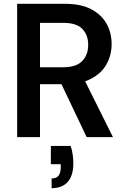

<svg xmlns="http://www.w3.org/2000/svg" viewBox="-20 -720 658 1008"><path d="M70 0V-700H321Q405 -700 459 -671.5Q513 -643 539.5 -595.5Q566 -548 566 -488Q566 -432 540 -384Q514 -336 459 -307Q404 -278 319 -278H190V0ZM435 0 288 -309H419L573 0ZM190 -367H313Q380 -367 411.5 -399.5Q443 -432 443 -485Q443 -537 412 -568.5Q381 -600 313 -600H190ZM251 268V217Q276 217 287.5 202Q299 187 299 157V142H247V46H351Q359 70 362 94Q365 118 365 138Q365 201 336 234.5Q307 268 251 268Z"/></svg>

Font: DM Sans 20pt SemiBold
Style: Regular
Weight: 600
Version: Version 4.004;gftools[0.9.30]